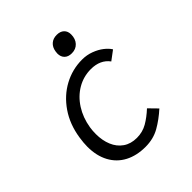

<svg xmlns="http://www.w3.org/2000/svg" viewBox="-204 -873 1008 1008"><g transform="rotate(-45 300.0 -369.0)"><path d="M79.5 -213Q79.5 -241 85 -276.5Q98 -361.5 141.5 -424.8Q185 -488 248.2 -522Q311.5 -556 383.5 -556Q418.5 -556 449.5 -544.2Q480.5 -532.5 502.8 -515Q525 -497.5 536.5 -479L485 -440.5Q450 -488 380.5 -488Q326 -488 279.8 -461Q233.5 -434 202.5 -385.5Q171.5 -337 161.5 -275Q158 -252.5 158 -228.5Q158 -180.5 173.8 -142.8Q189.5 -105 220.8 -83.2Q252 -61.5 296.5 -61.5Q339 -61.5 373.8 -81.5Q408.5 -101.5 443.5 -134L489 -87.5Q446 -48.5 400 -22.2Q354 4 295 4Q230 4 181.2 -21.5Q132.5 -47 106 -96Q79.5 -145 79.5 -213ZM314 -670Q314 -677 315.5 -685Q319.5 -711.5 336.8 -726.8Q354 -742 381 -742Q407 -742 421.8 -728Q436.5 -714 436.5 -690Q436.5 -657 418 -637Q399.5 -617 369 -617Q343 -617 328.5 -631.2Q314 -645.5 314 -670Z"/></g></svg>

Font: JuliaMono Light
Style: Italic
Weight: 300
Italic angle: -9°
Monospace: yes
Designer: cormullion
Foundry: corm
Version: Version 0.054; ttfautohint (v1.8.4)